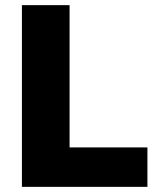

<svg xmlns="http://www.w3.org/2000/svg" viewBox="-20 -725 618 745"><path d="M65 0V-705H250V-153H552V0Z"/></svg>

Font: Mulish ExtraLight Black
Style: Regular
Weight: 900
Version: Version 3.603